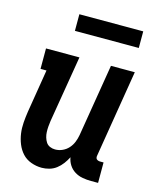

<svg xmlns="http://www.w3.org/2000/svg" viewBox="-109 -786 718 871"><g transform="rotate(15 250.0 -350.5)"><path d="M170 8Q144 8 119.5 -1Q95 -10 78.5 -28Q62 -46 52.5 -69.5Q43 -93 39.5 -118Q36 -143 38 -169.5Q40 -196 44 -222L77 -424H49V-520H206L154 -207Q152 -194 151 -180.5Q150 -167 150.5 -154.5Q151 -142 154.5 -130Q158 -118 164.5 -108Q171 -98 182.5 -93Q194 -88 207 -88Q225 -88 241.5 -95.5Q258 -103 270 -116.5Q282 -130 288.5 -146.5Q295 -163 298 -180L354 -520H466L399 -111Q398 -107 398.5 -102Q399 -97 402 -94Q405 -91 409.5 -89.5Q414 -88 418 -88H435V8H402Q382 8 362 4.5Q342 1 325 -9.5Q308 -20 297.5 -36.5Q287 -53 284 -72Q276 -56 264.5 -40.5Q253 -25 238 -13.5Q223 -2 205 3Q187 8 170 8ZM155 -631V-709H455V-631Z"/></g></svg>

Font: Iosevka Gothic
Style: Bold Italic
Weight: 700
Italic angle: -9°
Monospace: yes
Designer: Belleve Invis
Foundry: Belleve Invis
Version: Version 15.5.1; ttfautohint (v1.8.4)